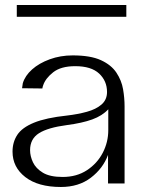

<svg xmlns="http://www.w3.org/2000/svg" viewBox="-20 -732 567 766"><path d="M223 14Q132 14 81 -25.5Q30 -65 30 -127Q30 -165 49 -194Q68 -223 115.5 -242.5Q163 -262 247 -271Q290 -276 326.5 -286Q363 -296 385 -315Q407 -334 407 -365Q407 -409 375.5 -438.5Q344 -468 280 -468Q223 -468 192 -443.5Q161 -419 152 -391Q150 -386 149 -379L68 -380Q69 -385 69.5 -390Q70 -395 71 -400Q80 -430 108 -455Q136 -480 178.5 -495.5Q221 -511 270 -511Q341 -511 382.5 -492Q424 -473 444.5 -442Q465 -411 471 -376Q477 -341 477 -308V0H411V-114Q391 -60 342.5 -23Q294 14 223 14ZM230 -26Q286 -26 327 -53Q368 -80 390 -122.5Q412 -165 412 -213V-296Q388 -270 348 -255.5Q308 -241 247 -233Q171 -223 135.5 -200.5Q100 -178 100 -133Q100 -109 111.5 -84.5Q123 -60 151 -43Q179 -26 230 -26ZM47 -665V-712H484V-665Z"/></svg>

Font: Panamera
Style: Regular
Weight: 400
Designer: Bastien Sozeau
Foundry: NBR — Bastien Sozeau
Version: Version 3.002; ttfautohint (v1.8.4.7-5d5b);gftools[0.9.33]